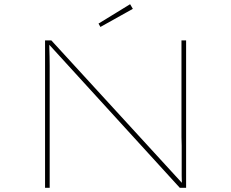

<svg xmlns="http://www.w3.org/2000/svg" viewBox="-20 -892 1099 912"><path d="M194 0V-700H224L849 -18L844 -17Q843 -35 843 -57.5Q843 -80 843 -104.5Q843 -129 843 -153.5Q843 -178 843 -200.5Q843 -223 842 -241V-700H864V0H834L209 -685H214Q214 -673 214.5 -657.5Q215 -642 215.5 -622.5Q216 -603 216 -579.5Q216 -556 216 -529Q216 -502 216 -470V0ZM457 -764 448 -780 598 -872 611 -850Z"/></svg>

Font: Lexend Zetta Thin
Style: Regular
Weight: 250
Version: Version 1.007